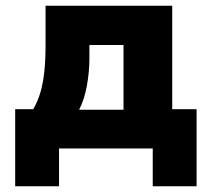

<svg xmlns="http://www.w3.org/2000/svg" viewBox="-20 -518 724 670"><path d="M33 132V-137H96Q112 -165 121 -195.5Q130 -226 134.5 -266.5Q139 -307 139 -363V-498H581V-137H666V132H513V0H186V132ZM256 -135H411V-361H292V-315Q292 -267 283 -218Q274 -169 256 -135Z"/></svg>

Font: Nunito Sans 10pt Black
Style: Regular
Weight: 900
Designer: Vernon Adams
Foundry: Vernon Adams
Version: Version 3.101;gftools[0.9.27]